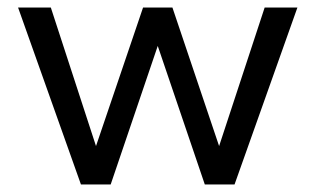

<svg xmlns="http://www.w3.org/2000/svg" viewBox="-20 -490 839 510"><path d="M524 0 399 -368 274 0H195L28 -470H115L235 -102L360 -470H438L562 -102L683 -470H770L603 0Z"/></svg>

Font: Celebes
Style: Regular
Weight: 400
Designer: Anugrah Pasau
Foundry: Lafontype
Version: Version 1.000; ttfautohint (v1.8.4)